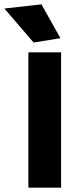

<svg xmlns="http://www.w3.org/2000/svg" viewBox="-62 -860 368 880"><path d="M-42 -821 128 -840 215 -685 92 -665ZM68 -620H218V0H68Z"/></svg>

Font: Athiti
Style: Bold
Weight: 700
Designer: CadsonDemak Team
Foundry: CadsonDemak
Version: Version 1.033